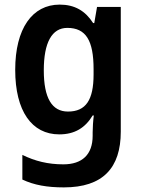

<svg xmlns="http://www.w3.org/2000/svg" viewBox="-20 -573 614 833"><path d="M239 -553C120 -553 46 -449 46 -270C46 -91 118 10 237 10C305 10 350 -19 382 -72H387C384 -50 382 -18 382 1V16C382 98 336 140 255 140C188 140 132 126 77 99V206C128 230 184 240 257 240C426 240 504 156 504 -2V-543H401L389 -473H384C350 -526 304 -553 239 -553ZM272 -452C353 -452 386 -397 386 -273V-250C386 -140 353 -89 275 -89C205 -89 170 -148 170 -268C170 -388 205 -452 272 -452Z"/></svg>

Font: Noto Sans Lao Looped SemiCondensed SemiBold
Style: Regular
Weight: 600
Width: 4
Designer: Mark Frömberg, Ben Mitchell
Foundry: The Fontpad Ltd
Version: Version 1.002